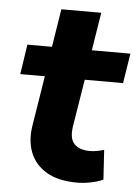

<svg xmlns="http://www.w3.org/2000/svg" viewBox="-49 -674 526 724"><g transform="rotate(5 214.0 -312.0)"><path d="M270 11Q199 11 154.5 -15Q110 -41 92 -86.5Q74 -132 84 -191L114 -378H21L38 -491H131L154 -635H305L282 -491H428L410 -378H265L236 -199Q229 -152 248.5 -132Q268 -112 307 -112Q321 -112 334.5 -114.5Q348 -117 361 -121L368 -9Q349 0 322 5.5Q295 11 270 11Z"/></g></svg>

Font: Nunito Sans 12pt ExtraLight ExtraBold
Style: Italic
Weight: 800
Italic angle: -9°
Version: Version 3.101;gftools[0.9.27]